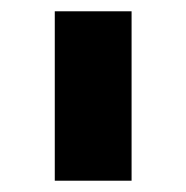

<svg xmlns="http://www.w3.org/2000/svg" viewBox="-20 -790 330 340"><path d="M77 -770H213V-470H77Z"/></svg>

Font: Enso
Style: Bold
Weight: 700
Designer: Coji Morishita
Foundry: UNDERFOREST DESIGN
Version: Version 1.000